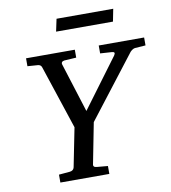

<svg xmlns="http://www.w3.org/2000/svg" viewBox="-91 -925 894 1004"><g transform="rotate(-10 355.5 -423.5)"><path d="M711 -629 655 -625Q643 -624 629 -610L375 -281L333 -66Q328 -48 352 -47L408 -42V0H148V-42L206 -47Q226 -49 230 -66L271 -272L159 -610Q155 -623 140 -625L84 -629V-671H343V-629L279 -625Q270 -624 266 -618.5Q262 -613 265 -605L347 -345L540 -605Q553 -624 532 -625L470 -629V-671H711ZM578 -847 565 -781H263L277 -847Z"/></g></svg>

Font: Veleka
Style: Italic
Weight: 400
Italic angle: -12°
Designer: Stefan Peev, Context Ltd, 2016; SIL International, 1997-2014.
Foundry: Stefan Peev, Context Ltd, 2016
Version: Version 1.000